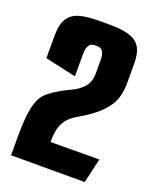

<svg xmlns="http://www.w3.org/2000/svg" viewBox="-121 -692 613 762"><g transform="rotate(20 186.0 -310.5)"><path d="M19 0V-77Q19 -138 24 -176Q29 -214 39.5 -237Q50 -260 68.5 -275Q87 -290 115 -306Q129 -314 143 -320.5Q157 -327 170 -334Q198 -351 211 -370.5Q224 -390 224 -421V-474Q224 -501 216 -512.5Q208 -524 193 -524H182Q170 -524 163 -517.5Q156 -511 153 -500.5Q150 -490 150 -475V-381L19 -410V-506Q19 -553 35 -578Q51 -603 83 -612Q115 -621 166 -621H210Q260 -621 292 -611.5Q324 -602 339 -578Q354 -554 354 -507V-431Q354 -367 329.5 -330.5Q305 -294 264 -265Q250 -255 234.5 -245.5Q219 -236 210 -231Q184 -215 170.5 -196Q157 -177 152.5 -154Q148 -131 148 -103L354 -104L330 0Z"/></g></svg>

Font: Smooch Sans Thin ExtraBold
Style: Regular
Weight: 800
Version: Version 1.010